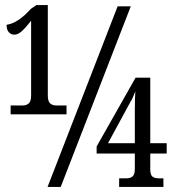

<svg xmlns="http://www.w3.org/2000/svg" viewBox="-20 -739 704 759"><path d="M22 -322H68Q85 -322 94 -330.5Q103 -339 103 -362V-657Q82 -630 66.5 -616Q51 -602 37 -602Q23 -602 14.5 -612Q6 -622 6 -641Q51 -647 102 -704L124 -719H169V-362Q169 -339 178 -330.5Q187 -322 203 -322H243V-287H22ZM445 -714H497L220 0H168ZM451 -34H479Q495 -34 504 -41.5Q513 -49 513 -71V-132H362V-160L516 -432H574V-173H639V-132H574V-71Q574 -48 582.5 -41Q591 -34 608 -34H626V0H451ZM513 -173V-301Q513 -353 515 -378Q504 -348 496 -337L407 -173Z"/></svg>

Font: Noto Serif Cond
Style: Regular
Weight: 400
Width: 3
Designer: Monotype Design Team
Foundry: Monotype Imaging Inc.
Version: Version 1.001